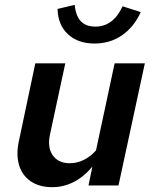

<svg xmlns="http://www.w3.org/2000/svg" viewBox="-20 -767 640 794"><path d="M196 7Q143 7 107.5 -17Q72 -41 59 -84Q46 -127 58 -183L126 -505H250L187 -212Q175 -158 198 -125Q221 -92 268 -92Q329 -92 377 -145L454 -505H579L470 0H346L362 -78Q327 -36 285 -14.5Q243 7 196 7ZM371 -587Q303 -587 261.5 -625Q220 -663 218 -730L289 -747Q293 -702 314 -679.5Q335 -657 375 -657Q448 -657 487 -741L562 -717Q534 -655 484.5 -621Q435 -587 371 -587Z"/></svg>

Font: Red Hat Mono SemiBold
Style: Italic
Weight: 600
Italic angle: -12°
Monospace: yes
Designer: Pentagram, MCKL
Foundry: MCKL
Version: Version 1.030